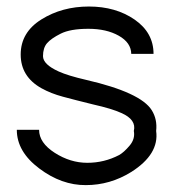

<svg xmlns="http://www.w3.org/2000/svg" viewBox="-20 -547 540 580"><path d="M376.5 -384.3Q376 -418 338.9 -439Q301.8 -460 247.1 -460Q192.4 -460 163.3 -445.3Q134.3 -430.7 122.1 -416.5Q109.9 -402.3 109.9 -377.4Q109.9 -352.5 157.2 -331.1Q185.1 -318.4 240.2 -305.7Q405.3 -267.6 438.5 -213.9Q455.6 -186.5 451.7 -151.4Q461.4 -81.5 377 -27.8Q313 12.2 239.3 12.2Q166 12.7 98.6 -38.1Q30.8 -88.9 30.8 -154.8H98.1Q98.1 -115.7 145.3 -85.4Q192.4 -55.2 243.7 -55.2Q294.9 -55.2 339.8 -78.6Q354.5 -86.9 371.6 -107.2Q388.7 -127.4 384.3 -151.4Q392.6 -185.5 346.7 -205.6Q317.9 -218.8 261.7 -231.4Q206.1 -245.1 169.9 -254.9Q133.8 -264.6 105.5 -280.3Q42.5 -315.4 42.5 -382.3Q42.5 -449.2 105 -488.3Q167.5 -527.3 248.5 -527.3Q329.6 -527.3 386.7 -487.8Q443.8 -448.2 443.8 -384.3Z"/></svg>

Font: AnjaliOldLipi
Style: Regular
Weight: 400
Designer: Kevin & Siji
Foundry: Core : Kevin & Siji
Modification : Hiran Venugopalan
Opentype mlm2 support: Rajeesh Nambiar
New Feature Table : Santhosh
Version: Version 7.1.0+20221109